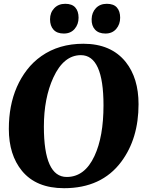

<svg xmlns="http://www.w3.org/2000/svg" viewBox="-20 -989 772 1019"><path d="M26.9 -304.7Q26.9 -367.2 37.4 -422.4Q47.9 -477.5 69.3 -526.9Q90.8 -576.2 123.3 -618.4Q155.8 -660.6 199.7 -691.4Q293 -756.8 422.4 -756.8Q569.8 -756.8 647.5 -659.7Q715.3 -574.2 715.3 -436Q715.3 -253.4 623.5 -130.4Q519 9.8 319.8 9.8Q172.4 9.8 96.7 -82Q26.9 -167 26.9 -304.7ZM529.3 -430.2Q529.3 -696.3 409.2 -696.3Q317.9 -696.3 263.2 -577.6Q212.9 -468.3 212.9 -316.9Q212.9 -49.8 334 -49.8Q429.7 -49.8 481.4 -161.1Q529.3 -263.2 529.3 -430.2ZM484.4 -831.8Q465.3 -852.5 466.3 -887.7Q467.3 -922.9 489 -945.8Q510.7 -968.8 546.9 -968.8Q583 -968.8 600.3 -949.2Q617.7 -929.7 617.7 -894.8Q617.7 -859.9 596.7 -835.4Q575.7 -811 539.6 -811Q503.4 -811 484.4 -831.8ZM245.6 -886.7Q245.6 -921.9 267.8 -945.3Q290 -968.8 326.2 -968.8Q362.3 -968.8 379.6 -949.2Q397 -929.7 397 -894.8Q397 -859.9 376 -835.4Q355 -811 318.8 -811Q282.7 -811 264.2 -831.3Q245.6 -851.6 245.6 -886.7Z"/></svg>

Font: Merriweather
Style: Heavy Italic
Weight: 900
Italic angle: -7°
Designer: Eben Sorkin
Foundry: Eben Sorkin
Version: Version 1.001